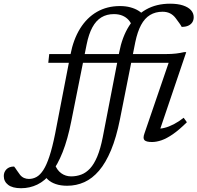

<svg xmlns="http://www.w3.org/2000/svg" viewBox="-195 -740 1043 1014"><path d="M177 -451.5Q192.5 -532 228.2 -589.5Q264 -647 317.2 -677.5Q370.5 -708 438.5 -708Q469.5 -708 494 -701.2Q518.5 -694.5 536.5 -683.2Q554.5 -672 565 -658L504 -599.5Q497 -620 483.8 -634.8Q470.5 -649.5 451.2 -657.5Q432 -665.5 406.5 -665.5Q368.5 -665.5 340.2 -648.2Q312 -631 292.8 -595.5Q273.5 -560 262.5 -505L181.5 -100Q162.5 -4 135.8 63.5Q109 131 75.5 173.2Q42 215.5 2 234.8Q-38 254 -83.5 254Q-129 254 -152 236.2Q-175 218.5 -175 189.5Q-175 168.5 -160.8 154Q-146.5 139.5 -120.5 139.5Q-113 148.5 -105.8 160Q-98.5 171.5 -89 183.5Q-79.5 195 -67.5 200Q-55.5 205 -42.5 205Q-21 205 -2 194.5Q17 184 34 157.8Q51 131.5 66.2 85.2Q81.5 39 96 -33ZM434.5 -463.5Q450 -544.5 486 -601.8Q522 -659 576.5 -689.8Q631 -720.5 703 -720.5Q744 -720.5 771.8 -711.2Q799.5 -702 813.8 -686Q828 -670 828 -649.5Q828 -634 820.8 -622.5Q813.5 -611 799.5 -604.5Q785.5 -598 764.5 -598Q760 -607 752.5 -617.2Q745 -627.5 732.5 -644.5Q720 -661 703 -669.5Q686 -678 663.5 -678Q626 -678 597.5 -660.8Q569 -643.5 550 -608Q531 -572.5 519.5 -517.5L438.5 -110Q419.5 -14.5 391.5 52.8Q363.5 120 328 161.5Q292.5 203 250.2 222Q208 241 160 241Q125.5 241 99.8 232.2Q74 223.5 57.8 208.2Q41.5 193 35.5 174.5L93.5 125Q105 158 128.2 174.8Q151.5 191.5 180.5 191.5Q209 191.5 234.2 182Q259.5 172.5 280.8 149.5Q302 126.5 318.8 86.2Q335.5 46 347.5 -14.5ZM60 -408.5 65 -454.5H681Q711.5 -454.5 734.2 -457.2Q757 -460 776.5 -464.5H788.5L644 -38L632 -61Q650.5 -59 673.8 -64.8Q697 -70.5 723 -84Q749 -97.5 775 -118L792 -94.5Q751 -54 718 -31.2Q685 -8.5 658 0.8Q631 10 608 10Q577.5 10 568 0.2Q558.5 -9.5 568 -35.5L700.5 -422.5L740 -408.5Z"/></svg>

Font: Newsreader 14pt
Style: Italic
Weight: 400
Italic angle: -17°
Designer: Hugues Gentile
Foundry: Production Type
Version: Version 1.003